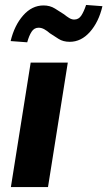

<svg xmlns="http://www.w3.org/2000/svg" viewBox="-20 -756 434 776"><path d="M24 0 104 -503H254L174 0ZM90 -585 23 -590Q38 -653 73.5 -693.5Q109 -734 156 -734Q182 -734 202 -721.5Q222 -709 239 -698Q250 -689 260 -683Q270 -677 280 -677Q298 -677 308.5 -693Q319 -709 328 -736L394 -731Q379 -667 343.5 -627Q308 -587 262 -587Q235 -587 216.5 -599Q198 -611 181 -622Q171 -631 159.5 -637.5Q148 -644 136 -644Q118 -644 107.5 -627.5Q97 -611 90 -585Z"/></svg>

Font: Nunito Sans 7pt Condensed ExtraBold
Style: Italic
Weight: 800
Width: 3
Italic angle: -9°
Designer: Vernon Adams
Foundry: Vernon Adams
Version: Version 3.101;gftools[0.9.27]